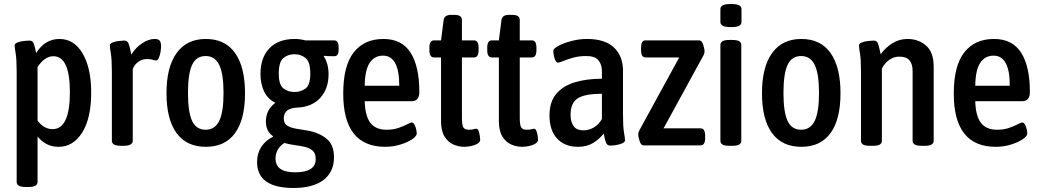

<svg xmlns="http://www.w3.org/2000/svg" viewBox="-20 -724 5183 956"><path d="M107 207Q63 207 63 182V-366Q63 -429 58 -457.5Q53 -486 53 -498Q53 -507 67 -512.5Q81 -518 99 -520Q117 -522 127 -522Q141 -522 147 -509Q153 -496 160 -460Q204 -530 276 -530Q349 -530 391.5 -457.5Q434 -385 434 -264Q434 -134 389 -63.5Q344 7 272 7Q236 7 210.5 -7.5Q185 -22 167 -44V182Q167 207 123 207ZM242 -81Q328 -81 328 -265Q328 -444 246 -444Q202 -444 167 -390V-123Q199 -81 242 -81Z M583 2Q537 2 537 -23V-366Q537 -429 532 -457.5Q527 -486 527 -498Q527 -507 540.5 -512.5Q554 -518 571.5 -520Q589 -522 599 -522Q614 -522 620 -507.5Q626 -493 634 -452Q655 -487 687.5 -508.5Q720 -530 750 -530Q769 -530 775.5 -521Q782 -512 782 -494Q782 -480 779 -463.5Q776 -447 770.5 -435Q765 -423 757 -423Q749 -423 739.5 -426.5Q730 -430 712 -430Q688 -430 668.5 -416Q649 -402 641 -380V-23Q641 2 594 2Z M1005 7Q909 7 859 -61.5Q809 -130 809 -260Q809 -390 859.5 -460Q910 -530 1005 -530Q1101 -530 1150.5 -460Q1200 -390 1200 -260Q1200 -130 1150.5 -61.5Q1101 7 1005 7ZM1004 -78Q1050 -78 1071.5 -122Q1093 -166 1093 -261Q1093 -357 1071.5 -401Q1050 -445 1004 -445Q957 -445 936.5 -401Q916 -357 916 -261Q916 -166 936.5 -122Q957 -78 1004 -78Z M1441 212Q1352 212 1306 180Q1260 148 1260 82Q1260 40 1281 7.5Q1302 -25 1339 -43V-46Q1304 -70 1304 -119Q1304 -150 1316.5 -173Q1329 -196 1351 -212Q1312 -232 1294.5 -269.5Q1277 -307 1277 -356Q1277 -437 1321.5 -483.5Q1366 -530 1448 -530Q1474 -530 1500 -523H1644Q1666 -523 1666 -489V-476Q1666 -444 1645 -444Q1629 -444 1616.5 -444.5Q1604 -445 1594 -446L1592 -444Q1616 -406 1616 -355Q1616 -282 1574.5 -236.5Q1533 -191 1458 -188Q1428 -187 1410.5 -174Q1393 -161 1393 -134Q1393 -109 1410 -98.5Q1427 -88 1453.5 -83.5Q1480 -79 1510 -74Q1565 -65 1604 -35Q1643 -5 1643 59Q1643 132 1591 172Q1539 212 1441 212ZM1446 -266Q1478 -266 1501.5 -283.5Q1525 -301 1525 -357Q1525 -416 1501.5 -435Q1478 -454 1446 -454Q1414 -454 1391 -435Q1368 -416 1368 -357Q1368 -302 1391 -284Q1414 -266 1446 -266ZM1450 134Q1552 134 1552 68Q1552 40 1537 26.5Q1522 13 1498.5 7.5Q1475 2 1448 -1.5Q1421 -5 1396 -12Q1377 -1 1364.5 19Q1352 39 1352 66Q1352 134 1450 134Z M1898 7Q1689 7 1689 -258Q1689 -397 1741.5 -463.5Q1794 -530 1889 -530Q1981 -530 2024.5 -461.5Q2068 -393 2068 -266Q2068 -220 2029 -220H1796Q1798 -146 1824.5 -112Q1851 -78 1904 -78Q1938 -78 1964 -87Q1990 -96 2007 -105Q2024 -114 2030 -114Q2038 -114 2043.5 -104Q2049 -94 2052 -81Q2055 -68 2055 -59Q2055 -46 2032 -30.5Q2009 -15 1973 -4Q1937 7 1898 7ZM1796 -297H1968Q1968 -447 1887 -447Q1845 -447 1821 -411.5Q1797 -376 1796 -297Z M2292 7Q2264 7 2237.5 -4.5Q2211 -16 2193.5 -44Q2176 -72 2176 -122V-438H2141Q2118 -438 2118 -474V-487Q2118 -523 2141 -523H2176L2189 -625Q2193 -650 2226 -650H2241Q2262 -650 2271 -643.5Q2280 -637 2280 -625V-523H2340Q2363 -523 2363 -487V-474Q2363 -438 2340 -438H2280V-134Q2280 -102 2287 -90Q2294 -78 2314 -78Q2330 -78 2338 -80.5Q2346 -83 2351 -83Q2359 -83 2363 -72Q2367 -61 2369 -47.5Q2371 -34 2371 -28Q2371 -17 2358 -9Q2345 -1 2326.5 3Q2308 7 2292 7Z M2580 7Q2552 7 2525.5 -4.5Q2499 -16 2481.5 -44Q2464 -72 2464 -122V-438H2429Q2406 -438 2406 -474V-487Q2406 -523 2429 -523H2464L2477 -625Q2481 -650 2514 -650H2529Q2550 -650 2559 -643.5Q2568 -637 2568 -625V-523H2628Q2651 -523 2651 -487V-474Q2651 -438 2628 -438H2568V-134Q2568 -102 2575 -90Q2582 -78 2602 -78Q2618 -78 2626 -80.5Q2634 -83 2639 -83Q2647 -83 2651 -72Q2655 -61 2657 -47.5Q2659 -34 2659 -28Q2659 -17 2646 -9Q2633 -1 2614.5 3Q2596 7 2580 7Z M2858 7Q2792 7 2754 -34Q2716 -75 2716 -149Q2716 -217 2750 -257Q2784 -297 2843 -314.5Q2902 -332 2977 -332V-371Q2977 -402 2960 -423.5Q2943 -445 2899 -445Q2862 -445 2832.5 -436.5Q2803 -428 2784 -420Q2765 -412 2758 -412Q2751 -412 2745.5 -423Q2740 -434 2737.5 -448Q2735 -462 2735 -471Q2735 -482 2760 -495.5Q2785 -509 2824 -519.5Q2863 -530 2903 -530Q2992 -530 3037 -487.5Q3082 -445 3082 -372V-155Q3082 -92 3087 -64Q3092 -36 3092 -26Q3092 -16 3077.5 -10Q3063 -4 3046 -1.5Q3029 1 3019 1Q3004 1 2998 -12.5Q2992 -26 2986 -59Q2964 -31 2933 -12Q2902 7 2858 7ZM2884 -75Q2913 -75 2937 -89.5Q2961 -104 2977 -131V-257Q2891 -257 2856 -234Q2821 -211 2821 -153Q2821 -116 2836.5 -95.5Q2852 -75 2884 -75Z M3185 0Q3172 0 3165 -20.5Q3158 -41 3158 -57Q3158 -65 3164 -76L3362 -438H3194Q3172 -438 3172 -474V-487Q3172 -523 3194 -523H3461Q3474 -523 3481 -502.5Q3488 -482 3488 -466Q3488 -458 3482 -447L3284 -85H3468Q3491 -85 3491 -49V-36Q3491 0 3468 0Z M3612 2Q3587 2 3577 -4.5Q3567 -11 3567 -23V-500Q3567 -512 3577 -518.5Q3587 -525 3612 -525H3626Q3651 -525 3661 -518.5Q3671 -512 3671 -500V-23Q3671 -11 3661 -4.5Q3651 2 3626 2ZM3620 -589Q3591 -589 3579 -595.5Q3567 -602 3567 -614V-679Q3567 -691 3579 -697.5Q3591 -704 3620 -704Q3648 -704 3660 -697.5Q3672 -691 3672 -679V-614Q3672 -602 3660 -595.5Q3648 -589 3620 -589Z M3970 7Q3874 7 3824 -61.5Q3774 -130 3774 -260Q3774 -390 3824.5 -460Q3875 -530 3970 -530Q4066 -530 4115.5 -460Q4165 -390 4165 -260Q4165 -130 4115.5 -61.5Q4066 7 3970 7ZM3969 -78Q4015 -78 4036.5 -122Q4058 -166 4058 -261Q4058 -357 4036.5 -401Q4015 -445 3969 -445Q3922 -445 3901.5 -401Q3881 -357 3881 -261Q3881 -166 3901.5 -122Q3922 -78 3969 -78Z M4312 2Q4287 2 4277 -4.5Q4267 -11 4267 -23V-366Q4267 -429 4262 -457.5Q4257 -486 4257 -498Q4257 -507 4271 -512.5Q4285 -518 4303 -520Q4321 -522 4331 -522Q4346 -522 4351.5 -507.5Q4357 -493 4365 -454Q4389 -487 4423 -508.5Q4457 -530 4499 -530Q4553 -530 4591 -497Q4629 -464 4629 -392V-23Q4629 -11 4618.5 -4.5Q4608 2 4584 2H4570Q4545 2 4534.5 -4.5Q4524 -11 4524 -23V-371Q4524 -405 4508.5 -423.5Q4493 -442 4458 -442Q4436 -442 4418 -432Q4400 -422 4388 -408Q4376 -394 4371 -383V-23Q4371 -11 4361 -4.5Q4351 2 4326 2Z M4938 7Q4729 7 4729 -258Q4729 -397 4781.5 -463.5Q4834 -530 4929 -530Q5021 -530 5064.5 -461.5Q5108 -393 5108 -266Q5108 -220 5069 -220H4836Q4838 -146 4864.5 -112Q4891 -78 4944 -78Q4978 -78 5004 -87Q5030 -96 5047 -105Q5064 -114 5070 -114Q5078 -114 5083.5 -104Q5089 -94 5092 -81Q5095 -68 5095 -59Q5095 -46 5072 -30.5Q5049 -15 5013 -4Q4977 7 4938 7ZM4836 -297H5008Q5008 -447 4927 -447Q4885 -447 4861 -411.5Q4837 -376 4836 -297Z"/></svg>

Font: Asap Condensed Medium
Style: Regular
Weight: 500
Width: 3
Designer: Pablo Cosgaya
Foundry: Omnibus-Type
Version: Version 3.001; ttfautohint (v1.8.4.7-5d5b)